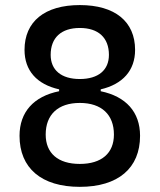

<svg xmlns="http://www.w3.org/2000/svg" viewBox="-20 -723 626 753"><path d="M293 9.8C443.4 9.8 529.3 -63.5 529.3 -190.4C529.3 -283.7 474.1 -344.7 375 -365.2V-372.6C461.4 -392.6 509.8 -446.8 509.8 -527.3C509.8 -638.7 430.7 -703.1 293 -703.1C155.3 -703.1 76.2 -638.7 76.2 -527.3C76.2 -446.3 124.5 -392.1 211.9 -372.6V-365.2C112.3 -345.2 56.6 -283.7 56.6 -190.4C56.6 -63.5 142.6 9.8 293 9.8ZM293 -80.1C207.5 -80.1 159.2 -122.1 159.2 -195.3C159.2 -273.4 207.5 -319.3 293 -319.3C378.4 -319.3 426.8 -273.4 426.8 -195.3C426.8 -122.1 378.4 -80.1 293 -80.1ZM293 -413.1C220.2 -413.1 178.7 -448.2 178.7 -507.8C178.7 -575.2 220.2 -613.3 293 -613.3C365.7 -613.3 407.2 -575.2 407.2 -507.8C407.2 -448.2 365.7 -413.1 293 -413.1Z"/></svg>

Font: CaskaydiaCove Nerd Font
Style: Regular
Weight: 400
Designer: Aaron Bell
Foundry: Saja Typeworks
Version: Version 2111.1;Nerd Fonts 2.3.3